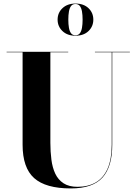

<svg xmlns="http://www.w3.org/2000/svg" viewBox="-20 -1040 764 1075"><path d="M707 -750V-747.5H608.5V-230Q608.5 -106.5 553.8 -45.8Q499 15 376.5 15Q236 15 171.2 -42.8Q106.5 -100.5 106.5 -230V-747.5H17V-750H362V-747.5H262V-240Q262 -190.5 267.8 -146Q273.5 -101.5 289.5 -67.5Q305.5 -33.5 335.8 -13.8Q366 6 414 6Q473.5 6 516.5 -19Q559.5 -44 582.5 -96.2Q605.5 -148.5 605.5 -230V-747.5H511.5V-750ZM402.5 -840Q357 -840 329.8 -866Q302.5 -892 302.5 -930Q302.5 -968.5 329.8 -994.2Q357 -1020 402.5 -1020Q448.5 -1020 475.5 -994.2Q502.5 -968.5 502.5 -930Q502.5 -892 475.5 -866Q448.5 -840 402.5 -840ZM402.5 -842.5Q418.5 -842.5 427 -853.5Q435.5 -864.5 439 -884.2Q442.5 -904 442.5 -930Q442.5 -956 439 -975.8Q435.5 -995.5 427 -1006.5Q418.5 -1017.5 402.5 -1017.5Q386.5 -1017.5 378 -1006.5Q369.5 -995.5 366 -975.8Q362.5 -956 362.5 -930Q362.5 -904 366 -884.2Q369.5 -864.5 378 -853.5Q386.5 -842.5 402.5 -842.5Z"/></svg>

Font: Bodoni Moda 72pt
Style: Bold
Weight: 700
Designer: Owen Earl
Foundry: indestructible type
Version: Version 2.004